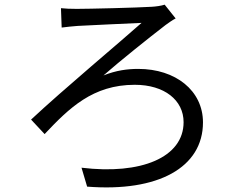

<svg xmlns="http://www.w3.org/2000/svg" viewBox="-20 -764 1040 822"><path d="M241 -729 244 -646C264 -649 290 -651 312 -653C361 -656 525 -663 586 -666C501 -590 251 -381 113 -252L171 -190C276 -301 377 -401 557 -401C684 -401 766 -335 766 -241C766 -90 584 -15 329 -46L353 35C657 59 849 -47 849 -240C849 -376 732 -469 572 -469C526 -469 478 -463 423 -441C496 -505 615 -600 689 -657C699 -664 719 -679 732 -685L685 -744C670 -739 647 -736 630 -735C567 -731 360 -726 308 -726C281 -726 259 -727 241 -729Z"/></svg>

Font: Noto Sans Mono CJK SC Regular
Style: Regular
Weight: 400
Designer: Ryoko NISHIZUKA (kana & ideographs); Paul D. Hunt (Latin, Greek & Cyrillic); Wenlong ZHANG (bopomofo); Sandoll Communica
Foundry: Adobe Systems Incorporated
Version: Version 1.005;PS 1.005;hotconv 1.0.96;makeotf.lib2.5.65012